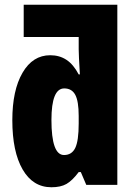

<svg xmlns="http://www.w3.org/2000/svg" viewBox="-20 -780 565 810"><path d="M32 -273Q32 -399 75 -473Q118 -547 192 -547Q231 -547 260.5 -527.5Q290 -508 312 -466H317Q312 -549 312 -572V-624H80V-760H475V0H344L321 -54H312Q285 -18 260.5 -4Q236 10 197 10Q119 10 75.5 -65Q32 -140 32 -273ZM312 -259V-291Q312 -353 297.5 -380Q283 -407 251 -407Q197 -407 197 -274Q197 -126 250 -126Q283 -126 297.5 -156Q312 -186 312 -259Z"/></svg>

Font: Noto Sans UI CondBlack
Style: Regular
Weight: 900
Width: 3
Designer: Monotype Design Team
Foundry: Monotype Imaging Inc.
Version: Version 1.001